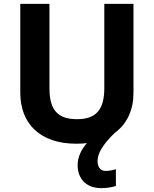

<svg xmlns="http://www.w3.org/2000/svg" viewBox="-20 -827 796 994"><path d="M485 7C485 -33 512 -79 574 -139C639 -186 671 -260 671 -345V-807H520V-371C520 -260 478 -210 379 -210C284 -210 236 -252 236 -370V-807H85V-347C85 -188 186 -83 375 -83C394 -83 412 -84 430 -86C401 -54 382 -14 382 28C382 101 429 147 504 147C536 147 559 142 580 136V49C567 53 547 58 526 58C503 58 485 41 485 7Z"/></svg>

Font: Noto Sans Kannada UI
Style: Bold
Weight: 700
Designer: Jelle Bosma - Monotype Design Team
Foundry: Monotype Imaging Inc.
Version: Version 2.005